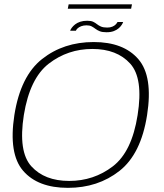

<svg xmlns="http://www.w3.org/2000/svg" viewBox="-20 -878 771 902"><path d="M299 4.5Q440 4.5 541.2 -75Q642.5 -154.5 671 -337.5Q699.5 -519.5 630 -600Q560.5 -680.5 420 -680.5Q279 -680.5 177.8 -600.8Q76.5 -521 47.5 -337.5Q19.5 -155.5 88.8 -75.5Q158 4.5 299 4.5ZM305 -28Q189.5 -28 127.2 -96.8Q65 -165.5 92 -337.5Q120 -510 209.2 -579Q298.5 -648 414 -648Q529.5 -648 591.8 -579Q654 -510 626.5 -337.5Q599.5 -165 510 -96.5Q420.5 -28 305 -28ZM480.5 -726.5Q500.5 -726.5 514.8 -732Q529 -737.5 538 -745.5Q547 -753.5 552 -761.5Q557 -769.5 558.5 -774.5H532Q530 -770 524 -763.5Q518 -757 507.8 -752.8Q497.5 -748.5 484 -748.5Q465.5 -748.5 454.5 -753.2Q443.5 -758 435.5 -764.5Q427.5 -771 417.5 -775.8Q407.5 -780.5 389.5 -780.5Q371 -780.5 356.8 -775.8Q342.5 -771 333 -763.5Q323.5 -756 317.5 -748Q311.5 -740 309.5 -733.5H336.5Q338 -738.5 344.2 -744.5Q350.5 -750.5 361.5 -754.8Q372.5 -759 386.5 -759Q401.5 -759 410.8 -754Q420 -749 428.5 -742.5Q437 -736 448.8 -731.2Q460.5 -726.5 480.5 -726.5ZM298.5 -837H596L600 -857.5H302.5Z"/></svg>

Font: Anybody SemiExpanded ExtraLight
Style: Italic
Weight: 250
Width: 6
Italic angle: -10°
Version: Version 1.113;gftools[0.9.25]